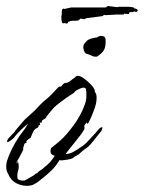

<svg xmlns="http://www.w3.org/2000/svg" viewBox="-31 -582 465 620"><path d="M298 -171Q301 -171 299 -166.5Q297 -162 297 -160L264 -119Q256 -109 246 -102.5Q236 -96 227 -87Q224 -83 217 -80Q210 -77 206 -73Q202 -69 186.5 -66.5Q171 -64 165 -64Q164 -64 162 -66L158 -60Q148 -44 134.5 -31Q121 -18 107 -7Q100 -1 92.5 4.5Q85 10 77 14Q69 18 56 18Q42 18 29 13Q10 6 0 -11Q-4 -18 -7.5 -26Q-11 -34 -11 -44Q-11 -55 -8 -63.5Q-5 -72 -2 -80Q16 -124 47 -163Q49 -165 52.5 -171Q56 -177 60 -183Q55 -179 48.5 -173.5Q42 -168 37 -163Q31 -156 27.5 -153Q24 -150 16 -140Q14 -136 5 -129.5Q-4 -123 -6 -123Q-9 -123 -7.5 -128.5Q-6 -134 10 -150Q13 -152 15 -155Q17 -158 19 -161L49 -196L81 -225Q86 -230 96.5 -241.5Q107 -253 126 -268Q131 -272 141.5 -283.5Q152 -295 156 -299Q161 -304 166 -302L170 -307Q176 -315 182 -314.5Q188 -314 195 -320L204 -327H205V-328Q210 -330 212.5 -333.5Q215 -337 221 -337Q229 -337 241 -328Q253 -319 263 -308.5Q273 -298 275 -290Q275 -288 275 -287Q275 -286 276 -284Q281 -279 281 -266Q281 -251 275 -233.5Q269 -216 262.5 -201.5Q256 -187 252 -181Q252 -181 250.5 -184.5Q249 -188 246 -183L241 -176L242 -168L240 -161H239Q236 -155 227.5 -144Q219 -133 207 -118Q201 -111 194 -102Q187 -93 181 -85H184Q194 -85 206.5 -92Q219 -99 227 -105Q241 -113 252.5 -125.5Q264 -138 277 -152Q281 -157 284 -160.5Q287 -164 291 -168Q294 -171 298 -171ZM134 -104Q145 -112 164 -128.5Q183 -145 210 -182Q214 -187 223 -202.5Q232 -218 234 -223Q239 -234 243.5 -246.5Q248 -259 248 -272Q248 -286 247 -292.5Q246 -299 239 -299Q231 -299 214 -289L206 -281Q180 -265 154 -244Q153 -243 151.5 -242.5Q150 -242 150 -240Q148 -240 140 -231Q132 -222 125 -213Q118 -204 118 -203Q116 -199 109.5 -196Q103 -193 104 -186H97L99 -178H94V-177Q94 -170 87 -168Q85 -166 85 -168Q84 -165 82.5 -164.5Q81 -164 79 -162L73 -150L68 -137Q67 -137 60.5 -132Q54 -127 54 -126L55 -121Q48 -120 47 -115Q46 -110 44 -105V-98L31 -73L25 -63Q24 -62 23 -59Q22 -56 23 -56V-55H25L26 -63Q28 -59 29 -50.5Q30 -42 29 -37Q28 -33 26.5 -27.5Q25 -22 25 -17V-9Q25 -2 34 0Q43 2 48 1Q50 0 59.5 -5Q69 -10 77.5 -15.5Q86 -21 85 -23L86 -22H89Q91 -27 98 -31Q105 -35 109 -39Q116 -45 123.5 -51.5Q131 -58 136 -65L146 -79Q132 -82 132 -94Q132 -98 134 -104ZM282 -399H279Q270 -399 268 -401Q265 -402 259.5 -404.5Q254 -407 249 -408Q241 -410 238 -427V-429Q238 -440 246 -446Q251 -454 264 -457.5Q277 -461 282 -461Q289 -466 295 -466Q310 -466 310 -453Q311 -432 305 -421Q299 -410 282 -399ZM185 -506Q182 -506 180 -507Q178 -508 175 -507Q170 -506 169 -510Q168 -514 167.5 -518.5Q167 -523 167 -528Q169 -535 168.5 -542.5Q168 -550 172 -554Q174 -555 174.5 -554Q175 -553 176 -553Q178 -553 188 -555.5Q198 -558 199 -558H310L313 -559Q314 -563 323 -562Q332 -561 341.5 -559.5Q351 -558 351 -560H383Q392 -560 400 -558Q401 -558 401.5 -556.5Q402 -555 403 -555Q405 -555 410.5 -552.5Q416 -550 412 -545Q411 -544 409.5 -544Q408 -544 406 -544Q405 -544 403.5 -544.5Q402 -545 400 -544Q393 -542 393 -543Q393 -545 386 -541Q385 -540 386 -539.5Q387 -539 385 -537H380Q372 -537 371 -538Q370 -538 369.5 -536.5Q369 -535 367 -535H345L309 -533Q308 -533 307.5 -533.5Q307 -534 306 -534H305L300 -530L246 -523Q245 -520 241 -520Q237 -520 232.5 -521.5Q228 -523 225 -518Q222 -515 214 -515H205Q201 -515 197.5 -514.5Q194 -514 193 -512Q192 -512 192 -513Q192 -515 189.5 -510.5Q187 -506 185 -506Z"/></svg>

Font: Cherish
Style: Regular
Weight: 400
Designer: Robert E. Leuschke
Foundry: Robert E. Leuschke
Version: Version 1.005